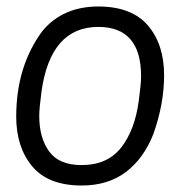

<svg xmlns="http://www.w3.org/2000/svg" viewBox="-20 -561 584 592"><path d="M232 -52Q311 -52 353.5 -106Q396 -160 408 -251Q415 -303 415 -326Q415 -478 283 -478Q136 -478 108 -279Q101 -227 101 -204Q101 -136 131.5 -94Q162 -52 232 -52ZM232 11Q129 11 79.5 -48Q30 -107 30 -201Q30 -358 112 -467Q175 -541 283 -541Q386 -541 436 -482.5Q486 -424 486 -329Q486 -241 453 -148Q423 -72 368 -30.5Q313 11 232 11Z"/></svg>

Font: Tanohe Sans
Style: Italic
Weight: 400
Designer: Village Type and Design LLC & Cristiano Sobral
Foundry: Cooper Hewitt Smithsonian Design Museum
Version: Version 1.00;September 29, 2021;FontCreator 13.0.0.2655 64-b